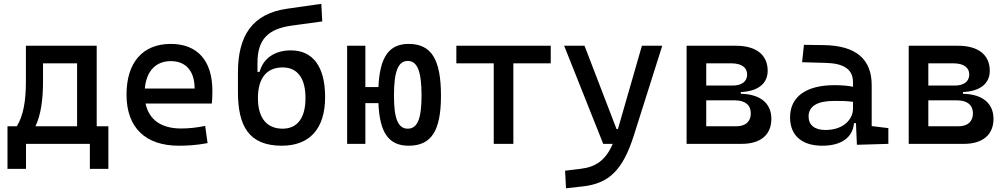

<svg xmlns="http://www.w3.org/2000/svg" viewBox="-20 -759 5313 1013"><path d="M19.5 131.8H117.2V0H454.1V131.8H551.8V-92.8H490.2V-517.6H116.7V-329.1C116.7 -225.6 103 -148.4 68.8 -92.8H19.5ZM386.7 -92.8H167C195.8 -153.3 207 -232.4 207 -332.5V-424.8H386.7Z M923.8 9.8C962.9 9.8 1013.7 7.8 1075.2 -3.9L1062.5 -94.7C1019.5 -85.9 978.5 -81.1 935.5 -81.1C831.5 -81.1 766.1 -126.5 748 -212.9H1097.7C1099.6 -233.4 1100.6 -254.9 1100.6 -279.3C1100.6 -440.4 1020.5 -527.3 880.9 -527.3C732.4 -527.3 647.5 -428.7 647.5 -259.8C647.5 -85.9 747.1 9.8 923.8 9.8ZM744.1 -292C752.4 -384.3 801.8 -436.5 881.8 -436.5C960 -436.5 1006.8 -384.8 1006.8 -292Z M1466.8 9.8C1611.8 9.8 1695.3 -77.6 1695.3 -246.6C1695.3 -409.7 1629.4 -493.2 1514.6 -493.2C1430.7 -493.2 1369.1 -452.1 1349.6 -379.9H1338.4V-426.8C1338.4 -551.8 1394.5 -606.9 1520 -624L1680.2 -646L1675.3 -738.8L1494.1 -712.9C1311 -686.5 1235.4 -570.3 1235.4 -377V-273.9C1235.4 -94.2 1293 9.8 1466.8 9.8ZM1471.2 -80.1C1389.6 -80.1 1340.8 -133.8 1340.8 -241.7C1340.8 -349.6 1389.6 -403.3 1471.2 -403.3C1546.9 -403.3 1591.8 -349.6 1591.8 -241.7C1591.8 -133.8 1546.9 -80.1 1471.2 -80.1Z M2136.2 9.8C2255.9 9.8 2306.6 -68.8 2306.6 -253.9C2306.6 -445.8 2255.9 -527.3 2136.2 -527.3C2032.7 -527.3 1983.9 -459 1976.6 -299.8H1907.7V-517.6H1811.5V0H1907.7V-214.8H1976.6C1982.9 -57.6 2031.7 9.8 2136.2 9.8ZM2131.3 -80.1C2080.6 -80.1 2058.6 -131.8 2058.6 -253.9C2058.6 -382.8 2080.6 -437.5 2131.3 -437.5C2182.1 -437.5 2204.1 -382.8 2204.1 -253.9C2204.1 -131.8 2182.1 -80.1 2131.3 -80.1Z M2585 0H2688.5V-424.8H2885.7V-517.6H2387.7V-424.8H2585Z M2966.3 234.4 3054.2 224.6C3192.9 209 3266.1 139.6 3324.7 -45.9L3474.1 -517.6H3366.7L3240.2 -78.1H3232.9L3064 -517.6H2956.5L3162.6 0H3212.9C3175.8 85.4 3125 122.1 3042.5 131.8L2961.4 141.6Z M3602.5 0H3893.6C3992.7 0 4049.8 -47.9 4049.8 -131.8C4049.8 -214.4 3991.2 -262.2 3888.7 -264.2V-273.4C3978.5 -277.3 4030.3 -317.4 4030.3 -385.7C4030.3 -469.7 3969.2 -517.6 3863.3 -517.6H3602.5ZM3706.1 -92.8V-229.5H3858.4C3911.1 -229.5 3941.4 -204.6 3941.4 -161.1C3941.4 -117.7 3913.6 -92.8 3865.2 -92.8ZM3706.1 -307.6V-424.8H3838.9C3891.6 -424.8 3921.9 -403.3 3921.9 -366.2C3921.9 -329.1 3894 -307.6 3845.7 -307.6Z M4501 4.9 4667 0V-83L4579.1 -93.8V-309.6C4579.1 -446.3 4497.1 -518.6 4326.2 -521L4221.7 -522.5L4211.9 -430.7L4335.9 -427.2C4431.6 -424.8 4480.5 -394 4480.5 -325.2V-301.3C4452.1 -307.1 4419.9 -309.6 4382.8 -309.6C4233.4 -309.6 4148.4 -249 4148.4 -139.6C4148.4 -44.4 4210.4 9.8 4318.4 9.8C4414.6 9.8 4478.5 -29.8 4485.8 -109.4H4496.1ZM4480.5 -221.7V-185.5C4480.5 -130.9 4431.6 -73.2 4335 -73.2C4278.3 -73.2 4246.1 -99.1 4246.1 -144.5C4246.1 -198.7 4292.5 -226.6 4380.9 -226.6C4414.6 -226.6 4447.3 -226.6 4480.5 -221.7Z M4774.4 0H5065.4C5164.6 0 5221.7 -47.9 5221.7 -131.8C5221.7 -214.4 5163.1 -262.2 5060.5 -264.2V-273.4C5150.4 -277.3 5202.1 -317.4 5202.1 -385.7C5202.1 -469.7 5141.1 -517.6 5035.2 -517.6H4774.4ZM4877.9 -92.8V-229.5H5030.3C5083 -229.5 5113.3 -204.6 5113.3 -161.1C5113.3 -117.7 5085.4 -92.8 5037.1 -92.8ZM4877.9 -307.6V-424.8H5010.7C5063.5 -424.8 5093.8 -403.3 5093.8 -366.2C5093.8 -329.1 5065.9 -307.6 5017.6 -307.6Z"/></svg>

Font: Cascadia Code PL
Style: Regular
Weight: 400
Monospace: yes
Designer: Aaron Bell
Foundry: Saja Typeworks
Version: Version 2404.023